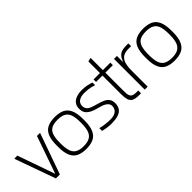

<svg xmlns="http://www.w3.org/2000/svg" viewBox="92 -1838 2802 2802"><g transform="rotate(-45 1492.5 -437.5)"><path d="M228 0 2 -632 65 -634 268 -57H270L471 -634H535L310 0Z M849 11Q760 11 699.5 -17Q639 -45 607.5 -113.5Q576 -182 576 -302V-332Q576 -452 606.5 -520.5Q637 -589 698 -617.5Q759 -646 849 -646Q937 -646 997.5 -618Q1058 -590 1090 -521.5Q1122 -453 1122 -332V-302Q1122 -182 1090 -113.5Q1058 -45 997.5 -17Q937 11 849 11ZM849 -45Q932 -45 978.5 -73.5Q1025 -102 1043.5 -160.5Q1062 -219 1062 -308V-326Q1062 -416 1044 -474.5Q1026 -533 979.5 -561Q933 -589 849 -589Q764 -589 718 -561Q672 -533 654.5 -474.5Q637 -416 637 -326V-308Q637 -219 655 -160.5Q673 -102 719.5 -73.5Q766 -45 849 -45Z M1369 10Q1326 10 1282 3.5Q1238 -3 1195 -14V-71Q1240 -59 1283 -53Q1326 -47 1368 -45Q1428 -42 1464.5 -52Q1501 -62 1520.5 -79.5Q1540 -97 1547.5 -117Q1555 -137 1557 -154Q1561 -188 1545 -211.5Q1529 -235 1503.5 -250Q1478 -265 1451.5 -273.5Q1425 -282 1408 -286Q1331 -305 1286.5 -327Q1242 -349 1220 -374.5Q1198 -400 1191.5 -428.5Q1185 -457 1186 -486Q1188 -543 1218.5 -578.5Q1249 -614 1301 -630.5Q1353 -647 1418 -645Q1472 -644 1516.5 -634.5Q1561 -625 1595 -612V-557Q1566 -568 1536.5 -575Q1507 -582 1477.5 -585.5Q1448 -589 1417 -589Q1358 -591 1320 -576.5Q1282 -562 1264.5 -537.5Q1247 -513 1246 -482Q1246 -438 1266.5 -412Q1287 -386 1327 -370.5Q1367 -355 1423 -340Q1478 -325 1523 -305.5Q1568 -286 1594 -251Q1620 -216 1618 -155Q1615 -93 1584 -56.5Q1553 -20 1498 -5Q1443 10 1369 10Z M1942 0Q1869 0 1832 -20.5Q1795 -41 1782.5 -84.5Q1770 -128 1770 -196V-414H1830V-216Q1830 -181 1832 -152Q1834 -123 1843.5 -102Q1853 -81 1875.5 -69.5Q1898 -58 1940 -58H1985V0ZM1638 -581V-633H1985V-581ZM1770 -275V-872L1830 -886V-275Z M2061 0V-634H2122V-512H2125Q2145 -567 2172.5 -596Q2200 -625 2237 -635.5Q2274 -646 2322 -646H2369V-589H2311Q2241 -589 2199.5 -561Q2158 -533 2140 -477Q2122 -421 2122 -334V0Z M2673 11Q2584 11 2523.5 -17Q2463 -45 2431.5 -113.5Q2400 -182 2400 -302V-332Q2400 -452 2430.5 -520.5Q2461 -589 2522 -617.5Q2583 -646 2673 -646Q2761 -646 2821.5 -618Q2882 -590 2914 -521.5Q2946 -453 2946 -332V-302Q2946 -182 2914 -113.5Q2882 -45 2821.5 -17Q2761 11 2673 11ZM2673 -45Q2756 -45 2802.5 -73.5Q2849 -102 2867.5 -160.5Q2886 -219 2886 -308V-326Q2886 -416 2868 -474.5Q2850 -533 2803.5 -561Q2757 -589 2673 -589Q2588 -589 2542 -561Q2496 -533 2478.5 -474.5Q2461 -416 2461 -326V-308Q2461 -219 2479 -160.5Q2497 -102 2543.5 -73.5Q2590 -45 2673 -45Z"/></g></svg>

Font: Matangi
Style: Regular
Weight: 400
Designer: Prashant Pant
Foundry: The Graphic Ant
Version: Version 3.002